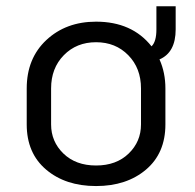

<svg xmlns="http://www.w3.org/2000/svg" viewBox="-20 -587 632 623"><path d="M145.8 -300V-183.3Q145.8 -127.5 185.8 -88.8Q225.8 -50 291.7 -50Q357.5 -50 397.5 -88.8Q437.5 -127.5 437.5 -183.3V-300Q437.5 -365.8 396.2 -407.9Q355 -450 291.7 -450Q228.3 -450 187.1 -407.9Q145.8 -365.8 145.8 -300ZM471.7 -436.7Q487.5 -451.7 487.5 -491.7V-566.7H550V-491.7Q550 -416.7 497.5 -394.2Q516.7 -351.7 516.7 -300V-183.3Q516.7 -90 453.8 -36.7Q390.8 16.7 291.7 16.7Q192.5 16.7 129.6 -36.7Q66.7 -90 66.7 -183.3V-300Q66.7 -397.5 130.4 -457.1Q194.2 -516.7 291.7 -516.7Q408.3 -516.7 471.7 -436.7Z"/></svg>

Font: BoonBaan
Style: Regular
Weight: 400
Designer: Sungsit Sawaiwan
Foundry: FontUni
Version: Version 2.0